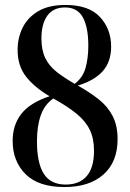

<svg xmlns="http://www.w3.org/2000/svg" viewBox="-20 -744 523 774"><path d="M240 10Q135 10 83 -42Q31 -94 31 -176Q31 -240 66 -285Q101 -330 180 -356Q120 -391 85.5 -434.5Q51 -478 51 -543Q51 -591 71 -632Q91 -673 133.5 -698.5Q176 -724 244 -724Q338 -724 383 -675.5Q428 -627 428 -556Q428 -496 395 -458Q362 -420 294 -399Q342 -372 378 -343.5Q414 -315 434 -276.5Q454 -238 454 -183Q454 -91 397 -40.5Q340 10 240 10ZM281 -406Q314 -431 325 -470.5Q336 -510 336 -560Q336 -634 314 -674Q292 -714 242 -714Q195 -714 171 -681Q147 -648 147 -589Q147 -542 162.5 -510Q178 -478 208 -454.5Q238 -431 281 -406ZM245 0Q300 0 329.5 -34Q359 -68 359 -137Q359 -186 341.5 -221.5Q324 -257 287.5 -286.5Q251 -316 195 -347Q160 -323 144.5 -279.5Q129 -236 129 -174Q129 -87 156.5 -43.5Q184 0 245 0Z"/></svg>

Font: Noto Serif Display Condensed SemiBold
Style: Regular
Weight: 600
Width: 3
Designer: Monotype Design Team
Foundry: Monotype Imaging Inc.
Version: Version 2.009